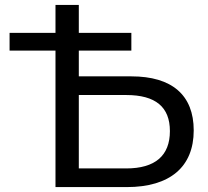

<svg xmlns="http://www.w3.org/2000/svg" viewBox="-20 -762 849 782"><path d="M494 -375C614 -375 672 -326 672 -228C672 -128 612 -76 494 -76H301V-375ZM515 -628H301V-742H206V-628H19V-556H206V0H496C672 0 769 -82 769 -231C769 -375 680 -451 515 -451H301V-556H515Z"/></svg>

Font: Montserrat-Alt1 Med
Style: Regular
Weight: 500
Designer: Differentunic
Foundry: Differentunic
Version: Version 7.222